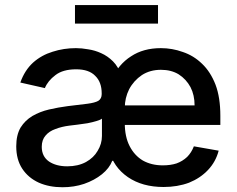

<svg xmlns="http://www.w3.org/2000/svg" viewBox="-20 -748 961 779"><path d="M643.6 10.7Q557.6 10.7 499 -29.3Q439.5 -70.3 422.9 -138.7Q425.8 -234.4 432.6 -425.8Q460.9 -487.3 511.7 -519.5Q561.5 -552.7 632.8 -552.7Q678.7 -552.7 721.7 -537.1Q765.6 -522.5 799.8 -489.3Q834 -457 854.5 -404.3Q874 -352.5 874 -278.3Q874 -265.6 874 -241.2Q766.6 -241.2 444.3 -241.2Q444.3 -260.7 444.3 -320.3Q525.4 -320.3 769.5 -320.3Q769.5 -362.3 752.9 -394.5Q735.4 -426.8 705.1 -446.3Q674.8 -464.8 632.8 -464.8Q588.9 -464.8 555.7 -443.4Q522.5 -420.9 503.9 -385.7Q486.3 -350.6 486.3 -310.5Q486.3 -290 486.3 -248Q486.3 -193.4 505.9 -155.3Q525.4 -117.2 559.6 -96.7Q594.7 -77.1 640.6 -77.1Q671.9 -77.1 696.3 -85Q720.7 -93.8 739.3 -111.3Q756.8 -128.9 766.6 -154.3Q799.8 -148.4 867.2 -136.7Q855.5 -91.8 824.2 -58.6Q793 -25.4 747.1 -6.8Q700.2 10.7 643.6 10.7ZM252.9 -73.2Q296.9 -73.2 329.1 -90.8Q360.4 -108.4 376 -135.7Q393.6 -164.1 393.6 -196.3Q393.6 -219.7 393.6 -266.6Q387.7 -261.7 371.1 -256.8Q355.5 -252 335 -248Q313.5 -245.1 293.9 -242.2Q274.4 -239.3 261.7 -238.3Q230.5 -234.4 205.1 -224.6Q179.7 -215.8 165 -198.2Q149.4 -180.7 149.4 -152.3Q149.4 -113.3 178.7 -92.8Q208 -73.2 252.9 -73.2ZM233.4 11.7Q179.7 11.7 137.7 -6.8Q94.7 -26.4 70.3 -63.5Q45.9 -100.6 45.9 -154.3Q45.9 -200.2 63.5 -230.5Q82 -259.8 111.3 -277.3Q141.6 -294.9 178.7 -303.7Q216.8 -312.5 254.9 -317.4Q303.7 -323.2 335 -327.1Q365.2 -331.1 378.9 -338.9Q392.6 -347.7 392.6 -366.2Q392.6 -367.2 392.6 -369.1Q392.6 -415 366.2 -440.4Q340.8 -466.8 289.1 -466.8Q235.4 -466.8 205.1 -443.4Q173.8 -419.9 162.1 -390.6Q128.9 -398.4 62.5 -413.1Q80.1 -462.9 114.3 -494.1Q148.4 -524.4 193.4 -538.1Q238.3 -552.7 288.1 -552.7Q311.5 -552.7 337.9 -547.9Q365.2 -543.9 390.6 -532.2Q417 -520.5 438.5 -499Q460 -477.5 471.7 -442.4Q461.9 -327.1 443.4 -95.7Q441.4 -95.7 435.5 -95.7Q423.8 -65.4 393.6 -41Q363.3 -16.6 321.3 -2Q280.3 11.7 233.4 11.7ZM621.1 -727.5Q621.1 -709 621.1 -652.3Q537.1 -652.3 284.2 -652.3Q284.2 -670.9 284.2 -727.5Q369.1 -727.5 621.1 -727.5Z"/></svg>

Font: DeepSea
Style: Medium
Weight: 500
Designer: Stem
Version: Version 3.019;git-0a5106e0b